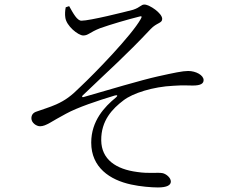

<svg xmlns="http://www.w3.org/2000/svg" viewBox="-20 -779 1040 844"><path d="M269 -747C266 -734 265 -715 267 -703C271 -665 324 -623 346 -623C368 -623 374 -637 420 -655C468 -672 540 -693 592 -706C602 -709 606 -708 599 -696C559 -624 398 -458 334 -398C293 -357 267 -338 227 -320C198 -307 166 -298 142 -289C125 -284 118 -273 118 -259C118 -239 140 -224 156 -224C183 -224 207 -246 270 -279C321 -307 408 -336 484 -359C497 -363 499 -358 489 -350C440 -310 381 -248 381 -152C381 -43 463 12 556 32C596 41 646 45 674 45C714 45 731 35 731 19C731 2 710 -15 694 -18C671 -22 636 -15 583 -23C490 -35 426 -78 425 -162C424 -249 474 -301 523 -338C563 -369 652 -398 743 -402C786 -405 806 -403 827 -403C863 -403 875 -412 875 -427C875 -448 842 -467 807 -467C783 -467 745 -459 673 -443C605 -428 453 -383 346 -352C341 -351 339 -355 343 -359C469 -480 529 -531 642 -651C669 -680 693 -676 693 -696C693 -721 637 -759 615 -759C599 -759 598 -747 565 -736C527 -726 375 -688 338 -688C319 -688 302 -720 284 -752Z"/></svg>

Font: Noto Serif CJK JP Light
Style: Regular
Weight: 300
Designer: Ryoko NISHIZUKA 西塚涼子 (kana & ideographs); Frank Grießhammer (Latin, Greek & Cyrillic); Wenlong ZHANG 张文龙 (bopomofo); San
Foundry: Adobe Systems Incorporated
Version: Version 1.001;PS 1.001;hotconv 16.6.54;makeotf.lib2.5.65590